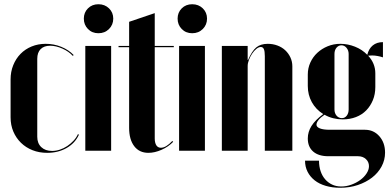

<svg xmlns="http://www.w3.org/2000/svg" viewBox="-20 -712 1839 907"><path d="M30 -337V-158Q30 -121 43 -90.5Q56 -60 79 -37.5Q102 -15 133.5 -2.5Q165 10 203 10Q255 10 295 -13Q335 -36 353 -76L348 -78Q341 -62 327.5 -47.5Q314 -33 297.5 -22Q281 -11 262.5 -5Q244 1 226 1Q194 1 175 -17Q156 -35 156 -66V-434Q156 -464 172 -480Q188 -496 217 -496Q244 -496 274.5 -482.5Q305 -469 324 -448L328 -452Q304 -477 269 -491Q234 -505 196 -505Q160 -505 129.5 -492.5Q99 -480 77 -457.5Q55 -435 42.5 -404Q30 -373 30 -337Z M383 -495V0H505V-495ZM376 -624Q376 -595 395.5 -575Q415 -555 445 -555Q475 -555 495 -575Q515 -595 515 -624Q515 -653 495 -672.5Q475 -692 445 -692Q415 -692 395.5 -672.5Q376 -653 376 -624Z M681 10Q711 10 743.5 -4.5Q776 -19 798 -42L794 -46Q779 -30 765.5 -22Q752 -14 740 -14Q733 -14 727.5 -17Q722 -20 718.5 -25.5Q715 -31 713 -39Q711 -47 711 -57V-489H801V-495H711V-650L590 -609V-495H540V-489H590V-108Q590 -53 614 -21.5Q638 10 681 10Z M826 -495V0H948V-495ZM819 -624Q819 -595 838.5 -575Q858 -555 888 -555Q918 -555 938 -575Q958 -595 958 -624Q958 -653 938 -672.5Q918 -692 888 -692Q858 -692 838.5 -672.5Q819 -653 819 -624Z M1152 -429H1150V-459V-495H1028V0H1150V-400Q1150 -414 1156 -429.5Q1162 -445 1171 -458.5Q1180 -472 1191 -481Q1202 -490 1212 -490Q1222 -490 1226.5 -480Q1231 -470 1231 -447V0H1361V-399Q1361 -421 1352 -440.5Q1343 -460 1327.5 -474.5Q1312 -489 1290.5 -497Q1269 -505 1245 -505Q1211 -505 1190.5 -488Q1170 -471 1152 -429Z M1587 175Q1632 175 1670.5 162Q1709 149 1737.5 127Q1766 105 1782.5 74.5Q1799 44 1799 9Q1799 -38 1772 -68.5Q1745 -99 1704 -99H1538Q1507 -99 1491 -105.5Q1475 -112 1475 -123Q1475 -133 1484.5 -145Q1494 -157 1513 -170Q1532 -159 1554 -153.5Q1576 -148 1599 -148Q1633 -148 1661.5 -159Q1690 -170 1710 -190.5Q1730 -211 1741.5 -239Q1753 -267 1753 -301V-366Q1753 -389 1744.5 -410Q1736 -431 1719 -449Q1724 -449 1728.5 -449.5Q1733 -450 1738 -450Q1750 -450 1763.5 -447.5Q1777 -445 1789 -441V-513Q1760 -513 1741 -497.5Q1722 -482 1715 -453Q1691 -478 1657 -491.5Q1623 -505 1588 -505Q1556 -505 1528 -493.5Q1500 -482 1479 -462.5Q1458 -443 1446 -416.5Q1434 -390 1434 -360V-306Q1434 -264 1453 -229.5Q1472 -195 1507 -173Q1469 -145 1451.5 -117Q1434 -89 1434 -58Q1434 -18 1459.5 4Q1485 26 1531 26H1671Q1694 26 1708.5 39.5Q1723 53 1723 73Q1723 90 1711.5 107.5Q1700 125 1681.5 138.5Q1663 152 1639.5 160.5Q1616 169 1592 169Q1568 169 1549 160Q1530 151 1516 135Q1502 119 1494.5 96.5Q1487 74 1487 47H1421Q1421 76 1433 99.5Q1445 123 1466.5 140Q1488 157 1519 166Q1550 175 1587 175ZM1560 -195V-457Q1560 -475 1569.5 -486.5Q1579 -498 1593 -498Q1607 -498 1617 -486Q1627 -474 1627 -457V-195Q1627 -177 1618 -165.5Q1609 -154 1595 -154Q1580 -154 1570 -165.5Q1560 -177 1560 -195Z"/></svg>

Font: Moniqa Black
Style: Regular
Weight: 900
Designer: Rajesh Rajput
Foundry: Rajesh Rajput
Version: Version 1.000